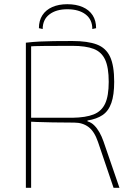

<svg xmlns="http://www.w3.org/2000/svg" viewBox="-20 -893 647 913"><path d="M324 -698Q397 -698 440.5 -681.5Q484 -665 503.5 -623Q523 -581 523 -504Q523 -442 509.5 -403.5Q496 -365 468 -346Q440 -327 396 -320V-316Q414 -311 428 -297Q442 -283 453 -263.5Q464 -244 472 -221L548 0H520L446 -218Q429 -268 401 -289Q373 -310 333 -310Q276 -310 230 -311Q184 -312 154 -313Q124 -314 113 -315L116 -333H324Q388 -334 425.5 -349Q463 -364 480 -400.5Q497 -437 497 -504Q497 -572 480 -609Q463 -646 425.5 -660.5Q388 -675 324 -675Q248 -675 192.5 -674.5Q137 -674 117 -672L103 -690Q138 -694 169 -695.5Q200 -697 236.5 -697.5Q273 -698 324 -698ZM128 -690V0H103V-690ZM183 -755 165 -759Q165 -795 181.5 -820.5Q198 -846 228.5 -859.5Q259 -873 300 -873Q342 -873 373 -859.5Q404 -846 420.5 -820.5Q437 -795 437 -759L419 -755Q419 -800 387 -824.5Q355 -849 300 -849Q247 -849 215 -824.5Q183 -800 183 -755Z"/></svg>

Font: Exo 2 Thin
Style: Regular
Weight: 250
Designer: Natanael Gama
Foundry: Natanael Gama
Version: Version 2.010